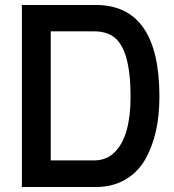

<svg xmlns="http://www.w3.org/2000/svg" viewBox="-20 -752 700 772"><path d="M68 0V-732H365Q621 -732 621 -363Q621 -208 562 -108Q532 -57 481.5 -28.5Q431 0 365 0ZM184 -107H358Q409 -107 442 -141Q505 -204 505 -364Q505 -554 437 -604Q406 -626 358 -626H184Z"/></svg>

Font: Exo
Style: DemiBold
Weight: 600
Designer: Natanael Gama
Version: Version 1.00